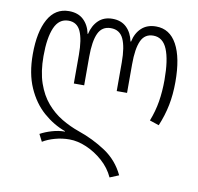

<svg xmlns="http://www.w3.org/2000/svg" viewBox="-86 -631 1000 970"><g transform="rotate(10 414.5 -146.0)"><path d="M538 250Q517 204 478 169.5Q439 135 393.5 115.5Q348 96 306 96Q268 96 232 106Q196 116 170 132L151 95Q176 81 210 71Q244 61 276 61V59Q215 37 163 -8.5Q111 -54 79.5 -125.5Q48 -197 48 -296Q48 -411 84.5 -476.5Q121 -542 191 -542Q238 -542 266 -515.5Q294 -489 303 -445H305Q315 -489 342.5 -515.5Q370 -542 414 -542Q459 -542 486.5 -515.5Q514 -489 523 -445H526Q535 -489 563.5 -515.5Q592 -542 638 -542Q708 -542 745 -474.5Q782 -407 782 -283Q782 -218 771 -163Q760 -108 737 -53L689 -69Q709 -120 717.5 -172Q726 -224 726 -283Q726 -386 703.5 -440Q681 -494 632 -494Q588 -494 569.5 -453.5Q551 -413 551 -333V-186H498V-333Q498 -412 479 -453Q460 -494 414 -494Q369 -494 350 -453.5Q331 -413 331 -333V-186H278V-333Q278 -412 259.5 -453Q241 -494 197 -494Q148 -494 125.5 -442Q103 -390 103 -296Q103 -216 123 -158Q143 -100 177.5 -60Q212 -20 255 5.5Q298 31 344 47Q420 73 485 116Q550 159 584 231Z"/></g></svg>

Font: Noto Sans Georgian Condensed Light
Style: Regular
Weight: 300
Width: 3
Designer: Monotype Design Team, Akaki Razmadze
Foundry: Google LLC
Version: Version 2.005; ttfautohint (v1.8.4.7-5d5b)